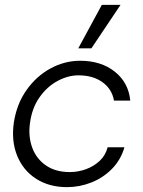

<svg xmlns="http://www.w3.org/2000/svg" viewBox="-20 -758 588 790"><path d="M256 12Q182 12 128.5 -22.5Q75 -57 50.5 -117.5Q26 -178 37 -254Q49 -331 89.5 -388Q130 -445 188 -476.5Q246 -508 310 -508Q396 -508 452.5 -463Q509 -418 516 -344H449Q441 -391 402 -419.5Q363 -448 303 -448Q260 -448 217 -425Q174 -402 142.5 -357.5Q111 -313 103 -249Q96 -195 113 -149.5Q130 -104 169.5 -77Q209 -50 267 -50Q301 -50 333 -61.5Q365 -73 389.5 -95.5Q414 -118 423 -152H492Q477 -100 440.5 -63Q404 -26 355.5 -7Q307 12 256 12ZM302 -559 399 -738H476L356 -559Z"/></svg>

Font: Host Grotesk Light
Style: Italic
Weight: 300
Italic angle: -8°
Designer: Doğukan Karapınar based on Poppins by Indian Type Foundry, Jonny Pinhorn
Foundry: Element Type
Version: Version 1.001; ttfautohint (v1.8.4.7-5d5b)